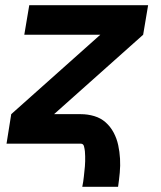

<svg xmlns="http://www.w3.org/2000/svg" viewBox="-20 -550 616 735"><path d="M295 165H432Q436 138 438.5 111Q441 84 439.5 57.5Q438 31 432.5 5.5Q427 -20 415 -42.5Q403 -65 384.5 -81.5Q366 -98 341 -105.5Q316 -113 289 -113H187L528 -417L547 -530H92L73 -417H364L23 -113L5 0H289Q299 0 301.5 10Q304 20 305 29Q306 38 306 48Q306 58 306 67.5Q306 77 305 87Q304 97 303 106.5Q302 116 301 126Q300 136 298.5 145.5Q297 155 295 165Z"/></svg>

Font: Iosevka Sparkle Extrabold
Style: Italic
Weight: 800
Italic angle: -9°
Designer: Belleve Invis
Foundry: Belleve Invis
Version: Version 4.5.0; ttfautohint (v1.8.3)